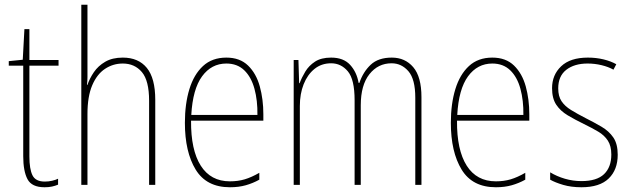

<svg xmlns="http://www.w3.org/2000/svg" viewBox="-20 -780 2665 810"><path d="M169 -14Q185 -14 200 -17.5Q215 -21 225 -26V-1Q213 4 199.5 7Q186 10 168 10Q114 10 96 -24Q78 -58 78 -121V-503H17V-522L76 -528L83 -657H104V-527H227V-503H104V-120Q104 -67 117 -40.5Q130 -14 169 -14Z M349 -493Q349 -470 349 -455Q349 -440 347 -422H349Q358 -449 376 -475.5Q394 -502 424 -519.5Q454 -537 498 -537Q564 -537 599.5 -493.5Q635 -450 635 -359V0H609V-355Q609 -440 578.5 -476Q548 -512 498 -512Q457 -512 423 -489.5Q389 -467 369 -420Q349 -373 349 -299V0H323V-760H349Z M935 -537Q992 -537 1026.5 -503.5Q1061 -470 1076 -415.5Q1091 -361 1091 -298V-271H786Q785 -147 827 -81Q869 -15 950 -15Q984 -15 1012.5 -23.5Q1041 -32 1074 -51V-22Q1047 -7 1017 1.5Q987 10 950 10Q851 10 805.5 -64.5Q760 -139 760 -262Q760 -342 779 -404Q798 -466 836.5 -501.5Q875 -537 935 -537ZM935 -512Q872 -512 832.5 -458Q793 -404 787 -295H1066Q1067 -356 1053.5 -405.5Q1040 -455 1010.5 -483.5Q981 -512 935 -512Z M1633 -537Q1689 -537 1723.5 -496.5Q1758 -456 1758 -370V0H1732V-368Q1732 -446 1703 -479.5Q1674 -513 1632 -513Q1575 -513 1538.5 -467Q1502 -421 1502 -336V0H1476V-357Q1476 -445 1447.5 -479Q1419 -513 1377 -513Q1336 -513 1306.5 -489Q1277 -465 1261 -424.5Q1245 -384 1245 -333V0H1219V-527H1239L1242 -429H1244Q1253 -453 1268 -478Q1283 -503 1309 -520Q1335 -537 1377 -537Q1429 -537 1457 -506.5Q1485 -476 1493 -430H1496Q1512 -477 1544 -507Q1576 -537 1633 -537Z M2057 -537Q2114 -537 2148.5 -503.5Q2183 -470 2198 -415.5Q2213 -361 2213 -298V-271H1908Q1907 -147 1949 -81Q1991 -15 2072 -15Q2106 -15 2134.5 -23.5Q2163 -32 2196 -51V-22Q2169 -7 2139 1.5Q2109 10 2072 10Q1973 10 1927.5 -64.5Q1882 -139 1882 -262Q1882 -342 1901 -404Q1920 -466 1958.5 -501.5Q1997 -537 2057 -537ZM2057 -512Q1994 -512 1954.5 -458Q1915 -404 1909 -295H2188Q2189 -356 2175.5 -405.5Q2162 -455 2132.5 -483.5Q2103 -512 2057 -512Z M2586 -127Q2586 -64 2548 -27Q2510 10 2433 10Q2390 10 2356 0Q2322 -10 2301 -22V-53Q2329 -36 2363 -26Q2397 -16 2433 -16Q2498 -16 2528.5 -45.5Q2559 -75 2559 -128Q2559 -164 2544.5 -186.5Q2530 -209 2504 -224.5Q2478 -240 2443 -257Q2406 -275 2375 -293.5Q2344 -312 2326.5 -338.5Q2309 -365 2309 -408Q2309 -464 2347.5 -500.5Q2386 -537 2460 -537Q2495 -537 2526 -529.5Q2557 -522 2580 -509L2568 -486Q2547 -498 2518 -505Q2489 -512 2459 -512Q2403 -512 2369 -485.5Q2335 -459 2335 -407Q2335 -374 2349 -353Q2363 -332 2389 -316Q2415 -300 2450 -282Q2486 -264 2517.5 -245.5Q2549 -227 2567.5 -200Q2586 -173 2586 -127Z"/></svg>

Font: Noto Sans Bengali Condensed Thin
Style: Regular
Weight: 100
Width: 3
Designer: Joana Ranito - Universal Thirst; Jelle Bosma - Monotype Design Team
Foundry: Universal Thirst ehf.
Version: Version 3.000; ttfautohint (v1.8.4.7-5d5b)